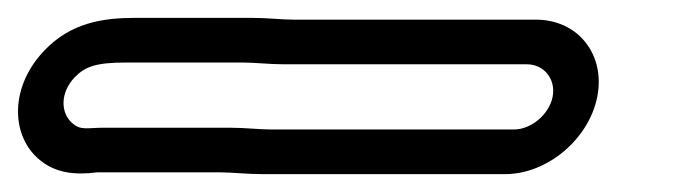

<svg xmlns="http://www.w3.org/2000/svg" viewBox="-51 163 768 215"><path d="M252.5 308C240.4 308 222.4 306 205.9 306H65.9C45.7 306 39.6 309.5 29.6 300.6C16.8 289.2 16.2 266.8 32.6 249.6C44.3 237.4 56.9 233 90.5 233H220.5C234.3 233 250.2 235 267.1 235H539.1C558.3 235 571.7 251.8 567.8 271.5C563.9 291.2 543.7 308 524.5 308ZM242.5 358H514.5C562 358 608.4 318.7 617.8 271.5C627.2 224.3 596.5 185 549.1 185H277.1C264.6 185 248.4 183 230.5 183H100.5C64.3 183 28.4 188.4 -1.2 219.4C-40.4 260.4 -38.5 313.8 -8.5 340.4C10.4 357.3 33.5 359.1 57.7 356H195.9C208.3 356 226.2 358 242.5 358Z"/></svg>

Font: Smoothie
Style: OutlineIt
Weight: 400
Foundry: Cannot Into Space Fonts
Version: Version 0.8